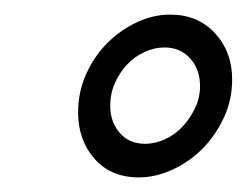

<svg xmlns="http://www.w3.org/2000/svg" viewBox="-20 -671 338 263"><path d="M205 -606Q192 -606 178.5 -600Q165 -594 154.5 -583Q144 -572 137.5 -557.5Q131 -543 131 -526Q131 -504 144 -489Q157 -474 179 -474Q192 -474 205.5 -480Q219 -486 229.5 -497Q240 -508 247 -522.5Q254 -537 254 -553Q254 -576 240.5 -591Q227 -606 205 -606ZM213 -651Q251 -651 274.5 -625.5Q298 -600 298 -562Q298 -534 286.5 -509.5Q275 -485 257 -467Q239 -449 216 -438.5Q193 -428 170 -428Q132 -428 109.5 -453.5Q87 -479 87 -517Q87 -545 98 -569.5Q109 -594 127 -612Q145 -630 167.5 -640.5Q190 -651 213 -651Z"/></svg>

Font: Vermiglione
Style: Bold Italic
Weight: 700
Italic angle: -11°
Version: Version 1.000